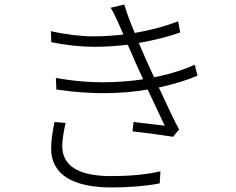

<svg xmlns="http://www.w3.org/2000/svg" viewBox="-20 -797 1040 845"><path d="M220 -260C213 -227 205 -183 205 -143C205 -29 301 28 471 28C541 28 623 22 683 10L686 -43C617 -27 540 -22 469 -22C321 -22 254 -70 254 -154C254 -180 261 -225 269 -256ZM837 -512C798 -494 736 -472 658 -457C633 -511 612 -558 602 -582L591 -608C660 -620 722 -636 773 -654L764 -703C709 -682 644 -664 573 -652C555 -694 539 -737 527 -777L467 -763C478 -745 487 -727 499 -700C506 -684 515 -665 523 -645C480 -640 436 -637 390 -637C341 -637 267 -645 204 -660L206 -611C271 -598 338 -591 396 -591C447 -591 496 -595 542 -600L556 -569C568 -540 588 -496 610 -448C556 -440 497 -435 434 -435C381 -435 316 -438 226 -454L228 -403C317 -390 383 -387 437 -387C508 -387 573 -393 630 -403C658 -343 687 -282 705 -244C672 -248 621 -253 568 -260L563 -219C625 -212 696 -202 742 -195L768 -227C743 -274 710 -345 679 -412C754 -428 812 -448 849 -464Z"/></svg>

Font: Noto Sans CJK Light
Style: Regular
Weight: 300
Designer: Ryoko NISHIZUKA (kana & ideographs); Paul D. Hunt (Latin, Greek & Cyrillic); Wenlong ZHANG (bopomofo); Sandoll Communica
Foundry: Adobe Systems Incorporated
Version: Version 1.000;PS 1;hotconv 1.0.78;makeotf.lib2.5.61930